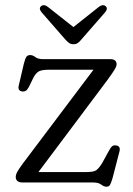

<svg xmlns="http://www.w3.org/2000/svg" viewBox="-20 -691 504 727"><path d="M387.5 -389 125.5 -39.5H308Q335.5 -39.5 345.2 -47Q355 -54.5 366.5 -73L394 -123Q400 -134 405.5 -137.8Q411 -141.5 418.5 -140.5Q437.5 -138.5 432.5 -118L406 -16Q401.5 -0.5 397.2 7.8Q393 16 383.5 16Q373.5 16 363.2 8Q353 0 333 0H66.5Q51.5 0 45.5 -6Q39.5 -12 39.5 -21Q39.5 -28.5 44 -37.8Q48.5 -47 65.5 -70.5L334 -427H167Q140 -427 128.5 -421.5Q117 -416 107 -398L89.5 -362Q83.5 -351 78 -347.5Q72.5 -344 65 -344.5Q46 -347 51 -367L70.5 -450.5Q75.5 -470 80.2 -476.2Q85 -482.5 94 -482.5Q104 -482.5 114 -474.8Q124 -467 143.5 -467H397.5Q421.5 -467 421.5 -447.5Q421.5 -440.5 414.8 -429Q408 -417.5 387.5 -389ZM289.5 -543Q282 -533.5 275 -528.5Q268 -523.5 258.5 -523.5Q248.5 -523.5 241.2 -528.5Q234 -533.5 226 -543L137 -645Q125.5 -659.5 136 -668Q146.5 -676 160.5 -665.5L258 -588.5L355 -665.5Q369.5 -676 379.5 -668Q390 -659.5 378.5 -645Z"/></svg>

Font: Fraunces 9pt SuperSoft Light
Style: Regular
Weight: 300
Version: Version 1.000;[b76b70a41]